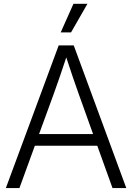

<svg xmlns="http://www.w3.org/2000/svg" viewBox="-20 -959 674 979"><path d="M9.8 0 279.3 -727.5H356L624 0H553.7L476.1 -215.8H157.7L79.1 0ZM179.2 -275.4H454.6L381.3 -480Q367.7 -517.6 352.8 -561.5Q337.9 -605.5 317.9 -666Q297.9 -605.5 282.7 -561.5Q267.6 -517.6 253.9 -480ZM289.6 -793.9 354.5 -939.5H425.8L342.3 -793.9Z"/></svg>

Font: Inter Display Light
Style: Regular
Weight: 300
Designer: Rasmus Andersson
Foundry: rsms
Version: Version 4.000;git-a52131595